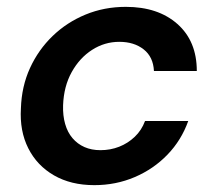

<svg xmlns="http://www.w3.org/2000/svg" viewBox="-20 -528 625 560"><path d="M255 12Q187 12 137.5 -16.5Q88 -45 62.5 -95.5Q37 -146 41 -212Q43 -276 67.5 -329.5Q92 -383 133.5 -423Q175 -463 229.5 -485.5Q284 -508 347 -508Q441 -508 497.5 -458Q554 -408 554 -321H429Q427 -362 399 -384Q371 -406 328 -406Q285 -406 248.5 -382.5Q212 -359 189 -317.5Q166 -276 164 -221Q163 -191 170 -166.5Q177 -142 191.5 -125Q206 -108 226.5 -99Q247 -90 273 -90Q302 -90 327.5 -100Q353 -110 373 -129Q393 -148 403 -175H529Q509 -119 468.5 -77Q428 -35 373 -11.5Q318 12 255 12Z"/></svg>

Font: DM Sans 28pt SemiBold
Style: Italic
Weight: 600
Italic angle: -10°
Version: Version 4.004;gftools[0.9.30]